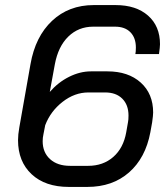

<svg xmlns="http://www.w3.org/2000/svg" viewBox="-20 -728 655 756"><path d="M51 -176Q51 -198 56 -226L100 -475Q119 -584 185 -646Q251 -708 349 -708H435Q516 -708 563 -666.5Q610 -625 610 -554Q610 -543 606 -515H513Q515 -524 515 -541Q515 -579 493.5 -601Q472 -623 433 -623H347Q289 -623 249 -584Q209 -545 196 -475L176 -366Q209 -404 252 -425.5Q295 -447 338 -447H403Q485 -447 534 -403Q583 -359 583 -285Q583 -274 579 -246L572 -207Q553 -106 488 -49Q423 8 324 8H251Q158 8 104.5 -42Q51 -92 51 -176ZM327 -75Q386 -75 426 -110Q466 -145 477 -207L484 -247Q486 -256 486 -273Q486 -315 461.5 -339.5Q437 -364 394 -364H328Q274 -364 226.5 -327Q179 -290 158 -235L151 -199Q148 -186 148 -172Q148 -128 177 -101.5Q206 -75 256 -75Z"/></svg>

Font: Bai Jamjuree Medium
Style: Italic
Weight: 500
Italic angle: -10°
Version: Version 1.000; ttfautohint (v1.6)